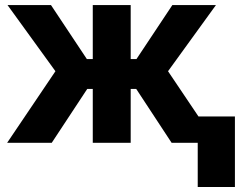

<svg xmlns="http://www.w3.org/2000/svg" viewBox="-20 -566 951 761"><path d="M185.1 0H8.3L199.7 -283.7L9.8 -545.9H182.1L324.2 -332H347.7V-545.9H498V-332H521L663.1 -545.9H835.9L646 -283.7L766.6 -104.5H911.1V175.3H763.7V0H660.2L520 -213.4H498V0H347.7V-213.4H325.7Z"/></svg>

Font: Inter Tight Stencil
Style: Bold
Weight: 700
Designer: Rasmus Andersson
Foundry: rsms
Version: Version 3.004;Glyphs 3.1.2 (3151)